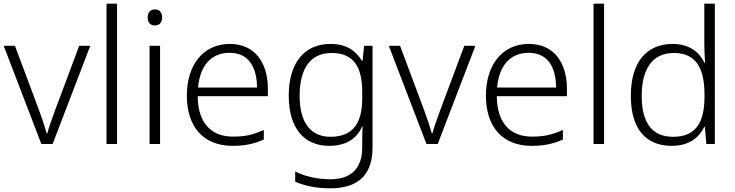

<svg xmlns="http://www.w3.org/2000/svg" viewBox="-20 -780 3979 1040"><path d="M204 0H265L469 -532H409L277 -179C261 -136 245 -90 236 -57H233C224 -90 209 -136 193 -179L61 -532H0Z M614 0V-760H557V0Z M819 -729C794 -729 780 -713 780 -686C780 -658 794 -642 819 -642C844 -642 858 -658 858 -686C858 -713 844 -729 819 -729ZM847 -532H790V0H847Z M1225 -542C1077 -542 992 -424 992 -262C992 -95 1080 10 1240 10C1308 10 1356 -1 1409 -24V-76C1350 -50 1308 -40 1242 -40C1120 -40 1052 -118 1051 -259H1431V-298C1431 -440 1361 -542 1225 -542ZM1224 -494C1325 -494 1372 -418 1372 -306H1053C1063 -427 1126 -494 1224 -494Z M1770 -542C1624 -542 1544 -434 1544 -262C1544 -87 1626 10 1763 10C1849 10 1911 -25 1941 -94H1944C1943 -69 1942 -39 1942 -11V20C1942 125 1888 191 1771 191C1695 191 1629 174 1579 149V204C1629 226 1689 240 1769 240C1931 240 1998 157 1998 17V-532H1952L1944 -451H1940C1906 -508 1853 -542 1770 -542ZM1776 -493C1897 -493 1942 -416 1942 -281V-246C1942 -127 1902 -39 1770 -39C1662 -39 1603 -117 1603 -261C1603 -408 1661 -493 1776 -493Z M2290 0H2351L2555 -532H2495L2363 -179C2347 -136 2331 -90 2322 -57H2319C2310 -90 2295 -136 2279 -179L2147 -532H2086Z M2845 -542C2697 -542 2612 -424 2612 -262C2612 -95 2700 10 2860 10C2928 10 2976 -1 3029 -24V-76C2970 -50 2928 -40 2862 -40C2740 -40 2672 -118 2671 -259H3051V-298C3051 -440 2981 -542 2845 -542ZM2844 -494C2945 -494 2992 -418 2992 -306H2673C2683 -427 2746 -494 2844 -494Z M3252 0V-760H3195V0Z M3619 10C3714 10 3767 -36 3795 -93H3798L3806 0H3852V-760H3795V-545C3795 -514 3797 -472 3799 -441H3795C3768 -498 3713 -542 3624 -542C3482 -542 3397 -444 3397 -261C3397 -83 3477 10 3619 10ZM3626 -39C3511 -39 3456 -116 3456 -260C3456 -410 3516 -493 3630 -493C3749 -493 3796 -413 3796 -266V-257C3796 -116 3749 -39 3626 -39Z"/></svg>

Font: Noto Sans Bengali Light
Style: Regular
Weight: 300
Designer: Jelle Bosma - Monotype Design Team
Foundry: Monotype Imaging Inc.
Version: Version 2.003